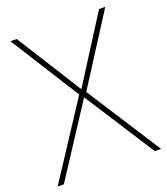

<svg xmlns="http://www.w3.org/2000/svg" viewBox="-135 -806 779 898"><g transform="rotate(-20 254.5 -357.0)"><path d="M512 0H481L256 -350L28 0H-3L239 -370L22 -714H53L257 -390L463 -714H494L274 -370Z"/></g></svg>

Font: Noto Sans Bengali Thin
Style: Regular
Weight: 100
Designer: Jelle Bosma - Monotype Design Team
Foundry: Monotype Imaging Inc.
Version: Version 2.003; ttfautohint (v1.8.4.7-5d5b)